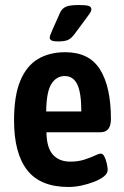

<svg xmlns="http://www.w3.org/2000/svg" viewBox="-20 -738 494 765"><path d="M253 7Q141 7 88.5 -60Q36 -127 36 -258Q36 -357 61 -416.5Q86 -476 131.5 -503Q177 -530 240 -530Q336 -530 379 -460.5Q422 -391 422 -264Q422 -211 380 -211H165Q166 -149 191 -121.5Q216 -94 260 -94Q291 -94 316 -102Q341 -110 357.5 -118Q374 -126 382 -126Q390 -126 396 -114Q402 -102 405.5 -86.5Q409 -71 409 -61Q409 -47 394 -35Q379 -23 354.5 -13.5Q330 -4 303.5 1.5Q277 7 253 7ZM164 -294H304Q304 -368 288 -401.5Q272 -435 238 -435Q205 -435 185 -404Q165 -373 164 -294ZM212 -573Q192 -573 185 -577Q178 -581 178 -588Q178 -595 188 -617L220 -689Q228 -705 243.5 -711.5Q259 -718 295 -718Q322 -718 333 -714.5Q344 -711 344 -701Q344 -694 338 -685Q332 -676 322 -663L276 -601Q263 -584 250 -578.5Q237 -573 212 -573Z"/></svg>

Font: Asap Condensed SemiBold
Style: Regular
Weight: 600
Width: 3
Designer: Pablo Cosgaya
Foundry: Omnibus-Type
Version: Version 3.001; ttfautohint (v1.8.4.7-5d5b)